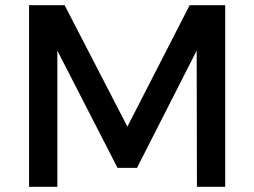

<svg xmlns="http://www.w3.org/2000/svg" viewBox="-20 -720 980 740"><path d="M92 -700H229L471 -232L711 -700H848V0H739L738 -525L508 -73H433L201 -525V0H92Z"/></svg>

Font: Montserrat-Arabic
Style: Regular
Weight: 400
Designer: Mohamed Gaber
Foundry: Kief Type Foundry
Version: Version 5.008;PS 005.008;hotconv 1.0.88;makeotf.lib2.5.64775